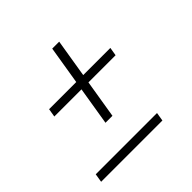

<svg xmlns="http://www.w3.org/2000/svg" viewBox="-140 -651 780 780"><g transform="rotate(-45 250.0 -261.5)"><path d="M240 -157H200L227 -322H71L77 -358H233L260 -523H300L273 -358H429L423 -322H267ZM18 0 24 -37H376L370 0Z"/></g></svg>

Font: Iosevka Curly Slab Extralight
Style: Italic
Weight: 200
Italic angle: -9°
Monospace: yes
Designer: Belleve Invis
Foundry: Belleve Invis
Version: Version 22.1.2; ttfautohint (v1.8.4)